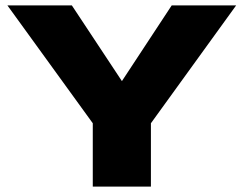

<svg xmlns="http://www.w3.org/2000/svg" viewBox="-20 -695 908 715"><path d="M325.5 0V-236L7.5 -675H247.5L434 -393L619.5 -675H859.5L542 -236V0Z"/></svg>

Font: Anybody ExtraExpanded ExtraBold
Style: Regular
Weight: 800
Width: 8
Designer: Tyler Finck
Foundry: Etcetera Type Company
Version: Version 1.010; ttfautohint (v1.8.3) -l 8 -r 50 -G 200 -x 14 